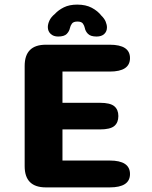

<svg xmlns="http://www.w3.org/2000/svg" viewBox="-20 -813 659 833"><path d="M544 -561Q544 -502.5 456 -502.5H251V-367H413.5Q458 -367 475.8 -352.2Q493.5 -337.5 493.5 -309.5Q493.5 -281 475.8 -266.2Q458 -251.5 413.5 -251.5H251V-116.5H456Q544 -116.5 544 -58Q544 0 456 0H179Q87 0 87 -92V-527Q87 -619 179 -619H456Q544 -619 544 -561ZM399 -654.5Q373 -654.5 361.8 -666Q350.5 -677.5 348 -691.5Q346 -701.5 339.8 -710.5Q333.5 -719.5 316 -719.5Q298.5 -719.5 292 -710.5Q285.5 -701.5 283.5 -691.5Q280.5 -677 269.5 -665.8Q258.5 -654.5 232 -654.5Q212 -654.5 199.8 -666Q187.5 -677.5 187.5 -695.5Q187.5 -708.5 194.5 -723.8Q201.5 -739 218 -752.5Q233.5 -769.5 257.2 -781.2Q281 -793 315 -793Q352.5 -793 378.2 -779.2Q404 -765.5 419.5 -745.5Q433 -732.5 438.5 -719Q444 -705.5 444 -694Q444 -676.5 432.2 -665.5Q420.5 -654.5 399 -654.5Z"/></svg>

Font: Sono Monospace
Style: Bold
Weight: 700
Designer: Tyler Finck
Foundry: Tyler Finck
Version: Version 2.112